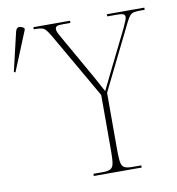

<svg xmlns="http://www.w3.org/2000/svg" viewBox="-81 -799 804 873"><g transform="rotate(-10 320.5 -363.0)"><path d="M282 0V-10H323Q348 -10 360 -16Q372 -22 375.5 -40.5Q379 -59 379 -98V-357L204 -661Q192 -681 184 -690Q176 -699 165.5 -701.5Q155 -704 137 -704H129V-714H298V-704H266Q240 -704 234 -699.5Q228 -695 228 -687Q228 -679 234 -667Q240 -655 250 -638L325 -506Q344 -473 363 -439Q382 -405 400 -371Q409 -390 418 -408Q427 -426 442 -457L532 -639Q540 -658 545 -669Q550 -680 550 -688Q550 -695 543.5 -699.5Q537 -704 511 -704H468V-714H641V-704H621Q601 -704 590.5 -701.5Q580 -699 572.5 -690.5Q565 -682 555 -662L407 -362V-98Q407 -59 410.5 -40.5Q414 -22 426 -16Q438 -10 463 -10H503V0ZM13 -526 6 -529 48 -708Q53 -726 64.5 -726Q76 -726 88 -717V-709Z"/></g></svg>

Font: Noto Serif Display SemiCondensed Thin
Style: Regular
Weight: 100
Width: 4
Designer: Monotype Design Team
Foundry: Monotype Imaging Inc.
Version: Version 2.009